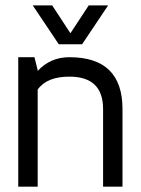

<svg xmlns="http://www.w3.org/2000/svg" viewBox="-20 -704 531 724"><path d="M241.7 -488.3Q441.9 -488.3 441.9 -293V0H368.7V-293Q368.7 -415 241.7 -415Q156.2 -415 122.1 -366.2V0H48.8V-488.3H109.9L122.1 -439.5V-436.5Q169.9 -488.3 241.7 -488.3ZM176.8 -683.6 245.6 -578.6 314.5 -683.6H387.7L289.6 -537.1H201.7L103.5 -683.6Z"/></svg>

Font: Sanitrixie
Style: Regular
Weight: 400
Designer: Jayvee D. Enaguas (Grand Chaos)
Version: Version 1.1 - 6/9/2013